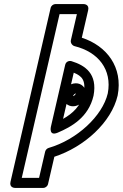

<svg xmlns="http://www.w3.org/2000/svg" viewBox="-20 -905 607 950"><path d="M302.5 -584 231.7 -277.3C231.7 -277.3 220.6 -229.4 265.8 -248.7C333.1 -277.4 418 -324 442.8 -431.4C463.3 -539.9 401.6 -581.4 334.2 -602.2C322 -606 306.3 -600.5 302.5 -584ZM344.9 -545.4C384.1 -528.8 406.4 -510.1 393.9 -441.6C379.3 -379.9 339.8 -343.5 292.1 -316.8ZM341.9 -430.4C343.2 -435.9 351.1 -442.3 355 -442.8C354.9 -442.3 354.9 -442.1 354.8 -441.6C353.5 -436.1 345.5 -429.7 341.7 -429.2C341.8 -429.7 341.8 -429.9 341.9 -430.4ZM293.2 -441.6C289 -423.6 293.9 -404.5 307.4 -392C316.4 -383.7 328.4 -379.1 341 -379.1C370.9 -379.1 396.9 -401.9 403.5 -430.4C407.6 -448.4 402.8 -467.5 389.3 -480C380.3 -488.3 368.2 -492.9 355.7 -492.9C325.7 -492.9 299.8 -470.1 293.2 -441.6ZM87.7 -25 274.7 -835H360.4L330.8 -706.5C327.5 -692.6 337.7 -679.5 349.1 -676.6C466.1 -647.7 535.5 -561 513.3 -443C487 -330.9 360.4 -213.5 220.8 -173.1C211.8 -170.5 205.2 -162.4 203.4 -154.7L173.4 -25ZM32 -5.6C25.3 23 50.2 25 56.3 25H193.3C204.1 25 215 17.2 217.7 5.6L248.9 -129.4C396.7 -177.6 531.5 -299.6 562.2 -432.6C589 -572.4 508.7 -678.1 384.8 -718.4L416.2 -854.4C422.8 -883 398 -885 391.9 -885H254.9C244.1 -885 233.2 -877.2 230.5 -865.6Z"/></svg>

Font: Stormning Aesir
Style: Regular
Weight: 400
Designer: Robert Jablonski, Mew Too
Foundry: Cannot Into Space Fonts
Version: Version 0.90